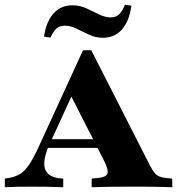

<svg xmlns="http://www.w3.org/2000/svg" viewBox="-34 -786 743 806"><path d="M172.6 -177.4Q144.4 -113.7 154.4 -79Q164.5 -44.4 213.7 -37.9L231.5 -36.3V0Q193.5 -1.6 161.7 -2Q129.8 -2.4 98.4 -2.4Q68.5 -2.4 41.1 -2Q13.7 -1.6 -13.7 0V-36.3L1.6 -38.7Q30.6 -43.5 50.8 -56Q71 -68.5 89.1 -96Q107.3 -123.4 129.8 -172.6L314.5 -575H349.2L596 -90.3Q605.6 -71.8 614.5 -60.9Q623.4 -50 635.1 -45.2Q646.8 -40.3 664.5 -38.7L688.7 -36.3L689.5 0Q673.4 -0.8 651.6 -1.2Q629.8 -1.6 606.5 -2Q583.1 -2.4 562.1 -2.4H550.8H542.7Q519.4 -2.4 493.5 -2.4Q467.7 -2.4 441.5 -2Q415.3 -1.6 391.9 -1.2Q368.5 -0.8 350.8 0V-36.3L376.6 -38.7Q409.7 -41.9 416.5 -56Q423.4 -70.2 403.2 -110.5L252.4 -406.5L279 -409.7ZM146.8 -165.3 163.7 -201.6H404.8L423.4 -165.3ZM398.4 -627.4Q367.7 -627.4 339.9 -640.3Q312.1 -653.2 287.1 -665.7Q262.1 -678.2 237.1 -678.2Q216.9 -678.2 203.2 -666.5Q189.5 -654.8 178.2 -628.2L150.8 -632.3Q160.5 -696.8 191.1 -730.2Q221.8 -763.7 269.4 -763.7Q300.8 -763.7 328.2 -751.2Q355.6 -738.7 381.5 -725.8Q407.3 -712.9 430.6 -712.9Q451.6 -712.9 465.3 -725Q479 -737.1 490.3 -766.1L517.7 -762.1Q508.1 -696 477.4 -661.7Q446.8 -627.4 398.4 -627.4Z"/></svg>

Font: Playfair 9pt Black
Style: Regular
Weight: 900
Designer: Claus Eggers Sørensen
Foundry: Claus Eggers Sørensen
Version: Version 2.203